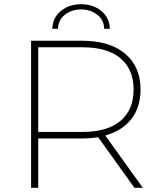

<svg xmlns="http://www.w3.org/2000/svg" viewBox="-20 -894 758 914"><path d="M128 0V-700H371Q502 -700 575.5 -638.5Q649 -577 649 -468Q649 -383 605 -327Q561 -271 481 -249L660 0H620L447 -241Q412 -235 371 -235H162V0ZM162 -266H373Q491 -266 553.5 -318.5Q616 -371 616 -468Q616 -564 553.5 -616.5Q491 -669 373 -669H162ZM229 -757Q231 -811 270.5 -842.5Q310 -874 366 -874Q422 -874 461.5 -842.5Q501 -811 503 -757H476Q475 -799 443 -824Q411 -849 366 -849Q321 -849 289 -824Q257 -799 256 -757Z"/></svg>

Font: Montserrat ExtraLight
Style: Regular
Weight: 200
Designer: Julieta Ulanovsky
Foundry: Julieta Ulanovsky
Version: Version 9.000; ttfautohint (v1.8.4.7-5d5b)